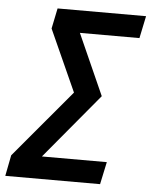

<svg xmlns="http://www.w3.org/2000/svg" viewBox="-78 -757 630 800"><g transform="rotate(5 237.0 -357.0)"><path d="M-25.9 0 -8.8 -87.4 229 -370.6 112.8 -628.4 130.4 -713.9H500.5L481 -620.6H231.9L345.7 -365.7L119.1 -93.8H390.6L370.6 0Z"/></g></svg>

Font: Open Sans SemiCondensed SemiBold
Style: Italic
Weight: 600
Width: 4
Italic angle: -12°
Designer: Monotype Design Team
Foundry: Monotype Imaging Inc.
Version: Version 3.000